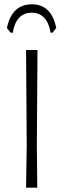

<svg xmlns="http://www.w3.org/2000/svg" viewBox="-20 -871 295 891"><path d="M30 -719 12 -741Q35 -851 128 -851Q219 -851 241 -741L223 -719H215Q199 -812 127 -812Q55 -812 39 -719ZM154 -639 151 -197 153 0H101L104 -194L101 -639Z"/></svg>

Font: Alegreya Sans Light
Style: Regular
Weight: 300
Designer: Juan Pablo del Peral
Foundry: Huerta Tipografica
Version: Version 2.007